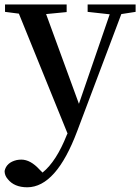

<svg xmlns="http://www.w3.org/2000/svg" viewBox="-23 -546 613 840"><path d="M570.3 -526.4V-494.1L507.8 -484.4L314.5 28.3Q222.7 272.5 96.7 273.4Q39.1 273.4 10.7 237.3Q-2.9 221.7 -2.9 202.1Q4.9 165 49.8 154.3Q60.5 152.3 70.3 152.3Q110.4 152.3 150.4 196.3Q151.4 197.3 152.3 198.2L163.1 209Q223.6 160.2 269.5 43.9L272.5 38.1L59.6 -486.3L-1 -494.1V-526.4H268.6V-493.2L178.7 -484.4L322.3 -91.8L457 -483.4L360.4 -494.1V-526.4Z"/></svg>

Font: GenYoMin JP SemiBold
Style: Regular
Weight: 600
Version: Version 1.001;PS 1;hotconv 16.6.51;makeotf.lib2.5.65220 DEVE